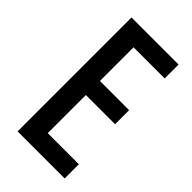

<svg xmlns="http://www.w3.org/2000/svg" viewBox="-221 -782 851 851"><g transform="rotate(45 204.5 -357.0)"><path d="M365 0H70V-714H365V-627H170V-416H353V-328H170V-89H365Z"/></g></svg>

Font: Noto Sans Thai ExtCond Med
Style: Regular
Weight: 500
Width: 2
Designer: Monotype Design Team
Foundry: Monotype Imaging Inc.
Version: Version 2.002; ttfautohint (v1.8.4.7-5d5b)